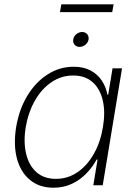

<svg xmlns="http://www.w3.org/2000/svg" viewBox="-20 -857 625 888"><path d="M227.5 11.2Q162.1 11.2 118.7 -24.7Q75.2 -60.5 58.3 -123.8Q41.5 -187 54.7 -269.5Q68.4 -351.1 106.4 -414.1Q144.5 -477.1 200 -512.7Q255.4 -548.3 320.3 -548.3Q366.7 -548.3 398.9 -531Q431.2 -513.7 450.7 -484.4Q470.2 -455.1 476.6 -419.4H480.5L500.5 -541H544.4L455.1 0H411.6L431.2 -119.1H426.8Q407.7 -83.5 378.4 -53.7Q349.1 -23.9 311.3 -6.3Q273.4 11.2 227.5 11.2ZM238.8 -29.8Q293.9 -29.8 338.9 -60.8Q383.8 -91.8 414.3 -146Q444.8 -200.2 456.1 -269.5Q467.8 -338.9 455.3 -392.6Q442.9 -446.3 408.2 -477.1Q373.5 -507.8 318.4 -507.8Q263.2 -507.8 217.5 -476.6Q171.9 -445.3 141.4 -391.6Q110.8 -337.9 99.1 -269.5Q87.9 -201.2 100.6 -146.7Q113.3 -92.3 148.2 -61Q183.1 -29.8 238.8 -29.8ZM348.1 -640.1Q334 -640.1 325.2 -650.1Q316.4 -660.2 318.8 -674.3Q320.8 -689 333 -699Q345.2 -709 359.9 -709Q374.5 -709 383.1 -699Q391.6 -689 389.6 -674.3Q387.2 -660.2 375 -650.1Q362.8 -640.1 348.1 -640.1ZM505.4 -836.9 499 -800.8H257.3L263.7 -836.9Z"/></svg>

Font: Inter 17pt ExtraLight
Style: Italic
Weight: 250
Italic angle: -9.3988°
Version: Version 4.001;git-66647c0bb